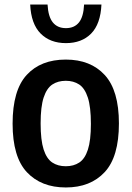

<svg xmlns="http://www.w3.org/2000/svg" viewBox="-20 -816 580 846"><path d="M270 10Q161.5 10 98.5 -57.2Q35.5 -124.5 35.5 -271Q35.5 -418.5 97.8 -486Q160 -553.5 270 -553.5Q379 -553.5 441.5 -485.5Q504 -417.5 504 -272Q504 -125 441.2 -57.5Q378.5 10 270 10ZM270 -83.5Q304.5 -83.5 329.2 -99.8Q354 -116 367.2 -156.5Q380.5 -197 380.5 -270Q380.5 -345 367 -386.2Q353.5 -427.5 328.8 -443.8Q304 -460 270 -460Q235.5 -460 210.8 -443.8Q186 -427.5 172.5 -386.8Q159 -346 159 -272.5Q159 -198.5 172.2 -157.5Q185.5 -116.5 210.2 -100Q235 -83.5 270 -83.5ZM270.5 -626Q201 -626 159 -668.2Q117 -710.5 113 -796H189.5Q192.5 -742 213 -717Q233.5 -692 270.5 -692Q307.5 -692 327.8 -717Q348 -742 350.5 -796H427Q423 -710 381.5 -668Q340 -626 270.5 -626Z"/></svg>

Font: Encode Sans Semi Condensed SemiBold
Style: Regular
Weight: 600
Width: 4
Designer: Multiple Designers
Foundry: Impallari Type
Version: Version 3.000; ttfautohint (v1.8.3) -l 8 -r 50 -G 200 -x 14 